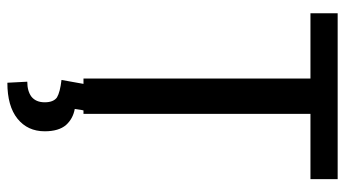

<svg xmlns="http://www.w3.org/2000/svg" viewBox="-234 -518 964 537"><g transform="rotate(90 248.5 -249.0)"><path d="M480.5 -634.8Q434.6 -634.8 297.9 -634.8Q297.9 -475.6 297.9 0Q273.4 0 199.2 0Q199.2 -158.2 199.2 -634.8Q153.3 -634.8 16.6 -634.8Q16.6 -636.7 16.6 -639.6Q16.6 -652.3 16.6 -682.6Q16.6 -689.5 16.6 -710.9Q132.8 -710.9 480.5 -710.9Q480.5 -691.4 480.5 -634.8ZM289.1 -3.9Q287.1 2.9 284.2 24.4Q311.5 29.3 329.1 48.8Q346.7 69.3 346.7 108.4Q346.7 156.2 311.5 184.6Q276.4 212.9 210.9 212.9Q210 194.3 208 157.2Q234.4 157.2 250 145.5Q265.6 132.8 265.6 108.4Q265.6 84 252 74.2Q237.3 65.4 203.1 61.5Q207 40 214.8 -3.9Q226.6 -3.9 261.7 -3.9Q268.6 -3.9 289.1 -3.9Z"/></g></svg>

Font: Noto Sans Hebrew DECATHLON 
Style: Regular
Weight: 400
Designer: Monotype Design team
Version: Version 1.03 uh